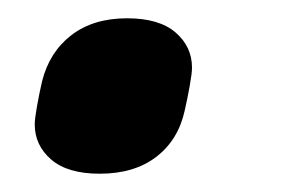

<svg xmlns="http://www.w3.org/2000/svg" viewBox="-20 -180 323 210"><path d="M89 10Q54 10 36 -5.5Q18 -21 18 -44Q18 -50 20.5 -64Q23 -78 26 -91Q34 -123 58 -141.5Q82 -160 119 -160Q154 -160 172 -144.5Q190 -129 190 -106Q190 -100 187.5 -86Q185 -72 182 -59Q175 -27 151 -8.5Q127 10 89 10Z"/></svg>

Font: IBM Plex Sans Condensed
Style: Bold Italic
Weight: 700
Width: 3
Italic angle: -11.31°
Designer: Mike Abbink, Paul van der Laan, Pieter van Rosmalen
Foundry: Bold Monday
Version: Version 3.201